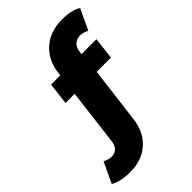

<svg xmlns="http://www.w3.org/2000/svg" viewBox="-368 -860 1172 1172"><g transform="rotate(-45 217.5 -274.0)"><path d="M338 -533 336 -517H465L448 -375H325L280 -12Q268 87 203.5 145Q139 203 36 203Q-3 203 -37 195.5Q-71 188 -94 174L-31 40Q-5 56 25 56Q52 56 69.5 38.5Q87 21 91 -15L135 -375H56L73 -517H153L155 -536Q167 -635 233 -693Q299 -751 404 -751Q440 -751 474 -743.5Q508 -736 529 -722L466 -588Q438 -604 411 -604Q381 -604 361.5 -586.5Q342 -569 338 -533Z"/></g></svg>

Font: Idrija
Style: Regular
Weight: 800
Designer: Julieta Ulanovsky
Foundry: Julieta Ulanovsky
Version: Version 7.200